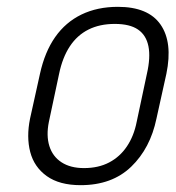

<svg xmlns="http://www.w3.org/2000/svg" viewBox="-20 -532 514 562"><path d="M438 -185 467 -316Q486 -408 450 -460Q414 -512 325 -512Q265 -512 218.5 -489.5Q172 -467 141.5 -423.5Q111 -380 97 -316L68 -185Q57 -131 68.5 -87Q80 -43 117 -16.5Q154 10 216 10Q308 10 364 -44Q420 -98 438 -185ZM410 -316 380 -175Q372 -134 351.5 -103.5Q331 -73 299.5 -56.5Q268 -40 226 -40Q186 -40 160 -57Q134 -74 124.5 -104.5Q115 -135 123 -175L153 -316Q163 -364 184.5 -396.5Q206 -429 239 -445.5Q272 -462 316 -462Q360 -462 384 -445.5Q408 -429 414.5 -396.5Q421 -364 410 -316Z"/></svg>

Font: Advent Pro
Style: Italic
Weight: 400
Italic angle: -12°
Designer: VivaRado, Andreas Kalpakidis
Foundry: VivaRado, Andreas Kalpakidis
Version: Version 3.000